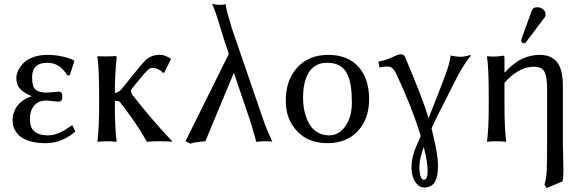

<svg xmlns="http://www.w3.org/2000/svg" viewBox="-20 -718 2958 976"><path d="M220.2 -398.9Q143.1 -398.9 143.1 -324.2Q143.1 -276.9 161.1 -262Q179.2 -247.1 216.8 -247.1L246.1 -249.5Q275.4 -252 277.8 -252Q286.6 -252 291 -247.8Q295.4 -243.7 296.1 -239.5Q296.9 -235.4 296.9 -227.1Q296.9 -219.2 295.9 -214.6Q294.9 -210 290.3 -205.6Q285.6 -201.2 276.9 -201.2Q272.9 -201.2 246.6 -204.1Q220.2 -207 215.8 -207Q174.8 -207 153.3 -180.7Q131.8 -154.3 131.8 -110.8Q131.8 -29.8 224.1 -29.8Q246.1 -29.8 269.5 -38.3Q293 -46.9 307.1 -55.7Q321.3 -64.5 347.2 -82L362.8 -49.8Q335 -23.9 295.9 -7.1Q256.8 9.8 212.9 9.8Q173.3 9.8 142.8 2.4Q112.3 -4.9 94 -16.6Q75.7 -28.3 64 -44.2Q52.2 -60.1 48.1 -75.4Q43.9 -90.8 43.9 -107.9Q43.9 -120.1 46.9 -133.1Q49.8 -146 58.6 -165Q67.4 -184.1 88.9 -201.4Q110.4 -218.8 142.1 -229Q102.5 -244.6 82.8 -265.6Q63 -286.6 63 -321.8Q63 -338.4 71.3 -357.2Q79.6 -376 96.9 -395Q114.3 -414.1 146.7 -426.5Q179.2 -439 221.2 -439Q258.3 -439 295.4 -431.2Q332.5 -423.3 356 -411.1L357.9 -408.2L335 -335.9L321.8 -335Q284.7 -398.9 220.2 -398.9Z M483.9 -234.9Q483.9 -369.6 475.1 -429.2L477.1 -432.1Q492.2 -431.2 520 -431.2Q547.9 -431.2 564 -433.1Q569.8 -433.1 571.3 -431.4Q572.8 -429.7 572.8 -422.9Q564 -338.4 564 -251V-245.1Q572.8 -245.6 581.3 -251Q589.8 -256.3 593.8 -260.7L606 -274.9L671.4 -356Q710 -403.3 722.7 -415Q752 -439 789.6 -439.5Q793.5 -439.5 797.1 -439.2Q800.8 -439 804.7 -438.5L811 -437Q813.5 -436.5 817.4 -435.1L823.2 -432.6Q825.2 -432.1 829.1 -430.2Q833 -428.2 834.2 -427.7Q835.4 -427.2 840.3 -424.8L845.7 -421.9L849.1 -417.5L814.9 -348.6H806.6Q798.8 -359.4 783.2 -366.2Q767.6 -373 751 -373Q743.2 -373 731 -361.8Q719.2 -351.6 690.9 -316.9L655.8 -273.9Q646 -262.7 646 -255.9Q646 -245.6 651.9 -237.8Q742.2 -119.6 855 0L853 2.9Q839.8 0 793 0Q749.5 0 727.1 2.9Q689.5 -62 662.8 -100.3Q636.2 -138.7 589.8 -199.2L588.4 -200.2L587.4 -201.2Q587.4 -201.7 586.4 -202.1L585 -203.1Q584.5 -203.1 583.3 -203.6Q582 -204.1 581.1 -204.1Q580.1 -204.1 578.4 -204.3Q576.7 -204.6 574.5 -204.8Q572.3 -205.1 569.8 -205.1H564V-180.2Q564 -67.9 572.8 0L570.8 2.9Q552.2 0 523.9 0Q495.6 0 477.1 2.9L475.1 0Q483.9 -64.9 483.9 -180.2Z M1250 -108.9 1168.9 -348.1 1023.9 0Q971.2 3.9 947.8 12.2L922.9 0L1143.1 -443.8L1119.1 -516.1L1095.2 -593.8Q1080.6 -641.1 1079.1 -645L1067.9 -675.3L1058.1 -698.2Q1078.6 -693.4 1094.7 -693.4Q1117.2 -693.4 1127 -696.8Q1130.4 -672.9 1136.2 -649.9Q1136.7 -648.4 1141.1 -633.8L1150.9 -601.1Q1156.2 -582.5 1158.2 -575.2L1325.7 -87.9Q1350.6 -26.9 1364.7 2.9Q1363.3 0.5 1333 0Q1320.8 0 1307.6 0.5L1282.7 2.9Q1277.3 -14.6 1268.6 -47.1Q1259.8 -79.6 1250 -108.9ZM1364.7 2.9Z M1432.6 -205.1Q1432.6 -311.5 1491.5 -375.2Q1550.3 -439 1648.4 -439Q1748 -439 1802.2 -378.4Q1856.4 -317.9 1856.4 -213.9Q1856.4 -114.3 1799.3 -52.2Q1742.2 9.8 1644.5 9.8Q1547.4 9.8 1490 -51.3Q1432.6 -112.3 1432.6 -205.1ZM1641.6 -398.9Q1614.3 -398.9 1593 -388.7Q1571.8 -378.4 1558.3 -361.8Q1544.9 -345.2 1536.1 -321.8Q1527.3 -298.3 1523.9 -273.9Q1520.5 -249.5 1520.5 -222.2Q1520.5 -196.8 1523.9 -172.4Q1527.3 -147.9 1536.9 -121.3Q1546.4 -94.7 1560.8 -75Q1575.2 -55.2 1599.1 -42.5Q1623 -29.8 1653.3 -29.8Q1703.1 -29.8 1735.8 -76.9Q1768.6 -124 1768.6 -195.8Q1768.6 -245.1 1763.4 -279.3Q1758.3 -313.5 1744.9 -342Q1731.4 -370.6 1705.8 -384.8Q1680.2 -398.9 1641.6 -398.9Z M2133.8 28.8Q2111.8 92.3 2111.8 127.9Q2111.8 158.7 2117.7 177.2Q2123.5 195.8 2134.8 195.8Q2153.8 195.8 2153.8 151.9Q2153.8 104.5 2133.8 28.8ZM2071.8 134.8Q2071.8 83 2091.8 36.1L2118.7 -26.9Q2073.2 -175.8 1993.7 -344.2Q1986.3 -359.9 1977.8 -368.2Q1969.2 -376.5 1962.6 -378.2Q1956.1 -379.9 1945.8 -379.9Q1930.2 -379.9 1908.7 -375L1903.8 -404.8Q1936.5 -411.1 1959.2 -420.7Q1981.9 -430.2 1993.9 -436Q2005.9 -441.9 2018.6 -441.9Q2032.2 -441.9 2038.6 -429.2Q2127.4 -220.7 2158.7 -117.2Q2214.8 -258.3 2242.7 -334Q2266.1 -394.5 2270.5 -436Q2277.8 -433.6 2295.2 -431.4Q2312.5 -429.2 2319.8 -429.2Q2340.3 -429.2 2369.6 -438L2374.5 -436Q2338.9 -392.6 2306.6 -332L2202.6 -127Q2182.6 -85.9 2173.8 -65.9Q2174.8 -61 2177.2 -51Q2179.7 -41 2180.7 -36.1Q2206.5 71.3 2206.5 120.1Q2206.5 146.5 2203.6 165.5Q2200.7 184.6 2193.4 201.2Q2186 217.8 2171.6 226.3Q2157.2 234.9 2135.7 234.9Q2114.7 234.9 2099.6 218Q2084.5 201.2 2078.1 179.4Q2071.8 157.7 2071.8 134.8Z M2711.4 -681.2Q2727.1 -681.2 2740.2 -670.9Q2753.4 -660.6 2753.4 -646Q2753.4 -635.3 2747.6 -627.9L2655.3 -505.9Q2649.4 -498 2643.6 -498Q2637.7 -498 2633.5 -502Q2629.4 -505.9 2629.4 -511.2Q2629.4 -515.1 2631.3 -521L2683.1 -664.1Q2689 -681.2 2711.4 -681.2ZM2546.4 -349.1Q2556.2 -361.3 2569.8 -374Q2583.5 -386.7 2606.2 -402.8Q2628.9 -418.9 2659.9 -429Q2690.9 -439 2724.1 -439Q2782.7 -439 2812 -401.9Q2841.3 -364.7 2841.3 -280.8V5.9Q2841.3 32.7 2842.8 79.3Q2844.2 126 2844.2 144Q2844.2 184.1 2839.4 204.1L2758.3 237.8L2747.6 220.2Q2756.8 196.8 2759 151.1Q2761.2 105.5 2761.2 5.9V-263.2Q2761.2 -325.2 2748.5 -352.1Q2735.8 -378.9 2693.4 -378.9Q2653.3 -378.9 2614 -356Q2574.7 -333 2544.4 -296.9V-180.2Q2544.4 -64.5 2553.2 0L2551.3 2.9Q2532.7 0 2504.4 0Q2476.1 0 2457.5 2.9L2455.6 0Q2464.4 -61 2464.4 -180.2V-234.9Q2464.4 -373.5 2455.6 -429.2L2457.5 -432.1Q2500 -427.7 2538.6 -435.1Q2544.4 -435.1 2544.4 -424.8V-352.1Z"/></svg>

Font: Linux Biolinum G
Style: Regular
Weight: 400
Designer: Philipp H. Poll
Foundry: Philipp H. Poll
Version: Version 1.1.0 ; ttfautohint (v1.6)